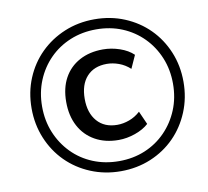

<svg xmlns="http://www.w3.org/2000/svg" viewBox="-80 -802 975 900"><g transform="rotate(-10 407.5 -352.5)"><path d="M425 9Q349 9 282.5 -18.5Q216 -46 167 -95Q118 -144 90.5 -210.5Q63 -277 63 -353Q63 -430 90.5 -496Q118 -562 167 -610.5Q216 -659 282 -686.5Q348 -714 425 -714Q502 -714 568 -686.5Q634 -659 682.5 -610.5Q731 -562 758.5 -496Q786 -430 786 -353Q786 -277 758.5 -210.5Q731 -144 682.5 -95Q634 -46 568 -18.5Q502 9 425 9ZM440 -137Q376 -137 328 -164Q280 -191 254 -240Q228 -289 228 -355Q228 -421 254 -468.5Q280 -516 328 -542Q376 -568 440 -568Q480 -568 519.5 -554.5Q559 -541 584 -517L556 -455Q532 -477 503 -487.5Q474 -498 446 -498Q385 -498 350.5 -460Q316 -422 316 -354Q316 -287 350.5 -247.5Q385 -208 446 -208Q474 -208 503 -218.5Q532 -229 556 -251L584 -188Q559 -165 519 -151Q479 -137 440 -137ZM425 -39Q492 -39 548.5 -62.5Q605 -86 647 -129Q689 -172 712.5 -229Q736 -286 736 -353Q736 -420 712.5 -477Q689 -534 647 -576.5Q605 -619 548.5 -642.5Q492 -666 425 -666Q358 -666 301 -642.5Q244 -619 202 -576.5Q160 -534 136.5 -477Q113 -420 113 -353Q113 -286 136.5 -229Q160 -172 202 -129Q244 -86 301 -62.5Q358 -39 425 -39Z"/></g></svg>

Font: Nunito Sans 12pt ExtraLight 12pt SemiBold
Style: Italic
Weight: 600
Italic angle: -9°
Version: Version 3.101;gftools[0.9.27]